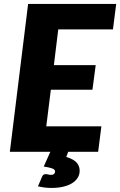

<svg xmlns="http://www.w3.org/2000/svg" viewBox="-20 -748 592 946"><path d="M267 -603 245.5 -427H451.5L435.5 -306H230.5L208 -125.5H479.5L463.5 0H316L306.5 25.5Q325.5 31 338.2 38.2Q351 45.5 358.5 54.2Q366 63 369.2 72.8Q372.5 82.5 372.5 93Q372.5 113 362.2 128.8Q352 144.5 333.8 155.5Q315.5 166.5 290.2 172.2Q265 178 234.5 178Q215.5 178 200 176Q184.5 174 167 170L187 123.5Q191.5 110 205.5 110Q212.5 110 218 111.8Q223.5 113.5 231 113.5Q242.5 113.5 247 108.2Q251.5 103 251.5 97.5Q251.5 87.5 239 82.5Q226.5 77.5 195.5 72.5L228 0H28.5L118.5 -728.5H552.5L536.5 -603Z"/></svg>

Font: Lato ExtraBold
Style: Italic
Weight: 800
Italic angle: -7°
Designer: Lukasz Dziedzic with Adam Twardoch and Botio Nikoltchev
Foundry: tyPoland Lukasz Dziedzic
Version: Version 2.015; 2015-08-06; http://www.latofonts.com/